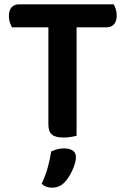

<svg xmlns="http://www.w3.org/2000/svg" viewBox="-20 -627 580 885"><path d="M504 -607Q509 -599 513.5 -585.5Q518 -572 518 -556Q518 -529 505.5 -515Q493 -501 471 -501H333V-1Q325 1 308 4Q291 7 273 7Q235 7 219 -7Q203 -21 203 -54V-501H35Q30 -510 25.5 -523Q21 -536 21 -552Q21 -580 33.5 -593.5Q46 -607 68 -607ZM279 212Q266 226 251.5 232Q237 238 220 238Q190 238 172 220Q190 182 200.5 143.5Q211 105 216 71Q229 65 244 61Q259 57 275 57Q299 57 314.5 66.5Q330 76 330 98Q330 110 325.5 126Q321 142 313.5 158Q306 174 297 188.5Q288 203 279 212Z"/></svg>

Font: Baloo Da 2 SemiBold
Style: Regular
Weight: 600
Designer: Noopur Datye, Sulekha Rajkumar and Ek Type
Foundry: Ek Type
Version: Version 1.640;hotconv 1.0.111;makeotfexe 2.5.65597; ttfautoh